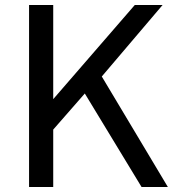

<svg xmlns="http://www.w3.org/2000/svg" viewBox="-20 -743 722 763"><path d="M647 0H542.5L317 -371.5L191.5 -228V0H95.5V-723H191.5V-349L515.5 -723H626L384.5 -439Z"/></svg>

Font: Public Sans
Style: Regular
Weight: 400
Designer: The Public Sans project authors (U.S. Web Design System). Libre Franklin designed by Pablo Impallari and Rodrigo Fuenzal
Version: Version 1.008; ttfautohint (v1.8.1) -l 8 -r 50 -G 200 -x 14 